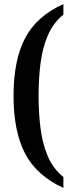

<svg xmlns="http://www.w3.org/2000/svg" viewBox="-20 -784 354 936"><path d="M289 132Q158 72 102 -36Q46 -144 46 -317Q46 -490 102 -597.5Q158 -705 289 -764V-713Q238 -671 212 -608.5Q186 -546 177 -471.5Q168 -397 168 -317Q168 -238 177 -162.5Q186 -87 212 -24.5Q238 38 289 79Z"/></svg>

Font: Noto Serif Myanmar ExtraCondensed SemiBold
Style: Regular
Weight: 600
Width: 2
Designer: Ben Mitchell and the Monotype Design Team
Foundry: Monotype Imaging Inc.
Version: Version 2.106; ttfautohint (v1.8.4.7-5d5b)